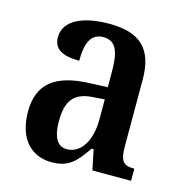

<svg xmlns="http://www.w3.org/2000/svg" viewBox="-88 -628 686 719"><g transform="rotate(15 255.0 -268.5)"><path d="M174 10C242 10 268 -23 306 -78H314L330 0H480V-47H477C437 -47 424 -63 424 -118V-376C424 -501 365 -547 249 -547C150 -547 76 -515 76 -449C76 -404 109 -384 176 -384C176 -449 191 -493 241 -493C294 -493 305 -447 305 -373V-316L234 -313C104 -308 40 -259 40 -151C40 -41 99 10 174 10ZM216 -52C178 -52 161 -87 161 -146C161 -222 186 -262 263 -266L306 -269V-191C306 -109 271 -52 216 -52Z"/></g></svg>

Font: Noto Serif Bengali Condensed SemiBold
Style: Regular
Weight: 600
Width: 3
Designer: Juan Bruce, Universal Thirst, Indian Type Foundry and the Monotype Design Team.
Foundry: Monotype Imaging Inc.
Version: Version 2.003